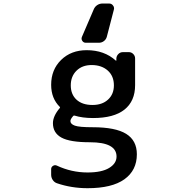

<svg xmlns="http://www.w3.org/2000/svg" viewBox="-20 -833 1040 1061"><path d="M491.2 -252.9Q544.9 -252.9 577.1 -282.7Q609.4 -312.5 609.4 -361.3Q609.4 -413.1 575.2 -443.4Q541 -473.6 486.3 -473.6Q434.6 -473.6 402.8 -442.4Q371.1 -411.1 371.1 -361.3Q371.1 -311.5 402.8 -282.2Q434.6 -252.9 491.2 -252.9ZM463.9 120.1Q542 120.1 583 95.2Q624 70.3 624 32.2Q624 -46.9 476.6 -46.9Q366.2 -46.9 319.3 -72.8Q272.5 -98.6 272.5 -152.3Q272.5 -191.4 310.5 -236.3Q313.5 -239.3 310.5 -242.2Q262.7 -289.1 262.7 -364.3Q262.7 -448.2 317.9 -502Q373 -555.7 459 -555.7Q556.6 -555.7 620.1 -498Q621.1 -497.1 622.1 -497.6Q623 -498 623 -499V-510.7Q624 -524.4 634.3 -534.7Q644.5 -544.9 659.2 -544.9H692.4Q706.1 -544.9 716.3 -534.7Q726.6 -524.4 726.6 -509.8V-362.3Q726.6 -274.4 668 -227.5Q609.4 -180.7 494.1 -180.7Q435.5 -180.7 391.6 -194.3Q387.7 -195.3 384.8 -192.4Q369.1 -174.8 369.1 -164.1Q369.1 -147.5 393.6 -138.7Q418 -129.9 492.2 -129.9Q618.2 -129.9 677.2 -93.3Q736.3 -56.6 736.3 19.5Q736.3 108.4 667.5 157.7Q598.6 207 463.9 207Q375 207 294.9 179.7Q280.3 174.8 271.5 161.6Q262.7 148.4 262.7 132.8V101.6Q262.7 89.8 272.9 83.5Q283.2 77.1 293.9 82Q375 120.1 463.9 120.1ZM583 -813.5Q596.7 -813.5 604.5 -802.7Q610.4 -795.9 610.4 -787.1Q610.4 -783.2 609.4 -780.3L570.3 -629.9Q566.4 -615.2 554.2 -606Q542 -596.7 526.4 -596.7H454.1Q441.4 -596.7 434.6 -607.4Q430.7 -613.3 430.7 -619.1Q430.7 -624 432.6 -628.9L498 -781.2Q503.9 -795.9 517.1 -804.7Q530.3 -813.5 545.9 -813.5Z"/></svg>

Font: Gen Jyuu Gothic L Monospace Medium
Style: Regular
Weight: 500
Designer: [Source Han Sans]
Ryoko NISHIZUKA  (kana & ideographs); Paul D. Hunt (Latin, Greek & Cyrillic); Wenlong ZHANG  (bopomofo
Version: Version 1.002.20150607